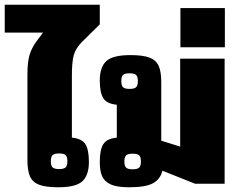

<svg xmlns="http://www.w3.org/2000/svg" viewBox="-75 -777 1005 812"><path d="M41 -99V-463Q41 -514 50 -544.5Q59 -575 82 -606L107 -639H-55V-757H347V-674L274 -602Q245 -573 237 -544Q229 -515 229 -457V-195Q271 -191 286 -167.5Q301 -144 301 -92Q301 -37 274 -11Q247 15 171 15Q119 15 91 4.5Q63 -6 52 -30.5Q41 -55 41 -99ZM210 -95Q210 -114 202.5 -121Q195 -128 175 -128Q155 -128 147.5 -121Q140 -114 140 -95Q140 -76 147.5 -69Q155 -62 175 -62Q195 -62 202.5 -69Q210 -76 210 -95Z M347 -92Q347 -144 362 -167.5Q377 -191 419 -195V-334Q377 -338 362 -361.5Q347 -385 347 -437Q347 -492 374 -518Q401 -544 477 -544Q529 -544 557 -533.5Q585 -523 596 -498.5Q607 -474 607 -430V-182L687 -157V-529H875V0H750L612 -55Q603 -19 572 -2Q541 15 471 15Q419 15 392.5 2.5Q366 -10 356.5 -32.5Q347 -55 347 -92ZM508 -434Q508 -453 500.5 -460Q493 -467 473 -467Q453 -467 445.5 -460Q438 -453 438 -434Q438 -415 445.5 -408Q453 -401 473 -401Q493 -401 500.5 -408Q508 -415 508 -434ZM521 -94Q521 -113 513.5 -120Q506 -127 486 -127Q466 -127 458.5 -120Q451 -113 451 -94Q451 -75 458.5 -68Q466 -61 486 -61Q506 -61 513.5 -68Q521 -75 521 -94Z M688 -743H876V-577H688Z"/></svg>

Font: Pridi
Style: Bold
Weight: 700
Designer: Katatrad Team
Foundry: CadsonDemak
Version: Version 1.001